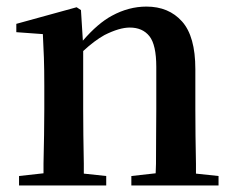

<svg xmlns="http://www.w3.org/2000/svg" viewBox="-20 -566 718 586"><path d="M38.1 0V-28.8L112.8 -37.1Q112.8 -49.8 112.8 -66.9Q113.8 -107.9 114.5 -153.6Q115.2 -199.2 115.2 -232.9V-304.2Q115.2 -354 114 -389.4Q112.8 -424.8 110.8 -461.9L29.8 -467.8V-493.2L213.9 -543.9L227.1 -535.2L232.9 -441.9Q278.8 -495.1 321.8 -518.1Q373 -545.9 426.8 -545.9Q495.1 -545.9 535.6 -500.5Q576.2 -455.1 576.2 -355V-232.9Q576.2 -198.2 576.7 -152.6Q577.1 -106.9 578.1 -65.9Q578.1 -49.8 578.1 -36.1L647 -28.8V0H380.9V-28.8L455.1 -37.1Q455.1 -49.8 456.1 -65.9Q456.1 -106.9 456.5 -152.6Q457 -198.2 457 -232.9V-361.8Q457 -429.2 436 -455.6Q415 -481.9 376 -481.9Q344.2 -481.9 298.8 -459Q268.1 -441.9 233.9 -410.2V-232.9Q233.9 -199.2 234.4 -153.6Q234.9 -107.9 235.8 -66.9Q235.8 -49.8 235.8 -36.1L304.2 -28.8V0Z"/></svg>

Font: Dream Han Serif CN W16
Style: Regular
Weight: 625
Designer: Adobe
Foundry: Pal3love
Version: Version 3.00; Sans 2.004; Serif 2.001